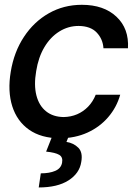

<svg xmlns="http://www.w3.org/2000/svg" viewBox="-20 -573 566 811"><path d="M232.9 11.2Q153.8 10.7 102.8 -25.1Q51.8 -61 31.7 -124.5Q11.7 -188 25.4 -270Q39.1 -353.5 81.1 -417.2Q123 -481 186 -516.8Q249 -552.7 325.7 -552.7Q418.5 -552.7 471.9 -502.4Q525.4 -452.1 520.5 -369.1H417Q414.6 -407.7 388.7 -435.3Q362.8 -462.9 312 -463.4Q268.1 -463.4 230.5 -439.9Q192.9 -416.5 167.5 -373.8Q142.1 -331.1 132.8 -272.5Q122.6 -213.4 133.8 -169.9Q145 -126.5 174.6 -102.8Q204.1 -79.1 249 -78.6Q279.3 -79.1 305.7 -90.3Q332 -101.6 352.3 -122.6Q372.6 -143.6 384.3 -172.9H487.8Q472.7 -119.6 437 -78.1Q401.4 -36.6 349.4 -12.9Q297.4 10.7 232.9 11.2ZM202.6 -2.9H272.5L260.7 26.4Q291 31.2 310.8 51Q330.6 70.8 323.2 111.3Q315.9 159.2 269.3 189Q222.7 218.8 143.6 218.8L152.3 159.2Q189 159.2 213.4 148.7Q237.8 138.2 242.2 114.3Q246.6 90.8 230.2 81.1Q213.9 71.3 174.8 67.4Z"/></svg>

Font: Inter Tight Medium
Style: Italic
Weight: 500
Italic angle: -9.39999°
Designer: Rasmus Andersson
Foundry: rsms
Version: Version 3.004